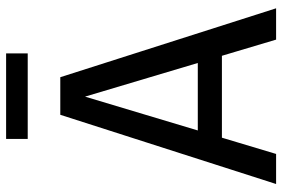

<svg xmlns="http://www.w3.org/2000/svg" viewBox="-164 -738 902 613"><g transform="rotate(-90 286.5 -431.0)"><path d="M347 -689 567 0H467L285 -610L102 0H6L227 -689ZM407 -250 430 -173H139L162 -250ZM423 -793H150V-862H423Z"/></g></svg>

Font: Firava
Style: Regular
Weight: 400
Designer: Carrois Corporate & Edenspiekermann AG
Foundry: Greg Finn Gibson
Version: Version 5.000